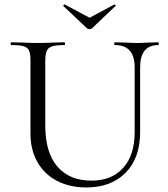

<svg xmlns="http://www.w3.org/2000/svg" viewBox="-20 -811 738 844"><path d="M485 -613Q482 -613 482 -619Q482 -625 485 -625L528 -624Q564 -622 585 -622Q602 -622 634 -624L676 -625Q678 -625 678 -619Q678 -613 676 -613Q596 -613 596 -515V-231Q596 -116 532 -51.5Q468 13 360 13Q286 13 230.5 -16Q175 -45 144.5 -98.5Q114 -152 114 -224V-544Q114 -574 108 -588Q102 -602 84.5 -607.5Q67 -613 29 -613Q27 -613 27 -619Q27 -625 29 -625L78 -624Q120 -622 146 -622Q173 -622 217 -624L263 -625Q266 -625 266 -619Q266 -613 263 -613Q226 -613 208.5 -607Q191 -601 185 -586.5Q179 -572 179 -542V-259Q179 -141 232 -79Q285 -17 382 -17Q472 -17 522 -73.5Q572 -130 572 -230V-515Q572 -613 485 -613ZM258 -785Q258 -787 260.5 -789.5Q263 -792 265 -791L374 -733L482 -791H483Q486 -791 488 -788Q490 -785 487 -784L385 -687Q381 -683 374 -683Q366 -683 362 -687L259 -784Q259 -784 258.5 -784.5Q258 -785 258 -785Z"/></svg>

Font: Cormorant
Style: Regular
Weight: 400
Designer: Christian Thalmann (Catharsis Fonts)
Foundry: Catharsis Fonts
Version: Version 4.000